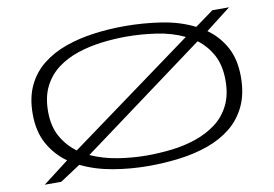

<svg xmlns="http://www.w3.org/2000/svg" viewBox="-77 -837 1388 974"><g transform="rotate(-10 617.5 -350.0)"><path d="M164 12H79L212 -90Q152 -133 116.5 -197Q81 -261 81 -351Q81 -436 110.5 -497.5Q140 -559 192 -600Q244 -641 312 -665Q380 -689 458 -699.5Q536 -710 616 -710Q713 -710 806.5 -695.5Q900 -681 975 -643L1070 -712H1156L1027 -612Q1085 -571 1119.5 -508Q1154 -445 1154 -355Q1154 -267 1124 -204Q1094 -141 1042 -99.5Q990 -58 922 -34Q854 -10 775.5 0Q697 10 616 10Q523 10 432.5 -5.5Q342 -21 269 -57ZM160 -350Q160 -274 190 -220.5Q220 -167 269 -131L914 -602Q849 -633 770.5 -644.5Q692 -656 616 -656Q553 -656 488.5 -648Q424 -640 365 -620.5Q306 -601 260 -566.5Q214 -532 187 -479Q160 -426 160 -350ZM616 -44Q679 -44 744 -51.5Q809 -59 868 -79Q927 -99 973.5 -133.5Q1020 -168 1047 -221.5Q1074 -275 1074 -350Q1074 -428 1045 -481.5Q1016 -535 969 -570L328 -97Q392 -68 467.5 -56Q543 -44 616 -44Z"/></g></svg>

Font: Georama ExtraExtended Light
Style: Regular
Weight: 300
Width: 8
Designer: Jean-Baptiste Levee
Foundry: Production Type
Version: Version 1.000